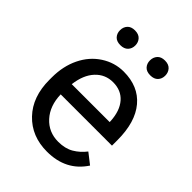

<svg xmlns="http://www.w3.org/2000/svg" viewBox="-209 -830 948 948"><g transform="rotate(45 265.0 -355.5)"><path d="M287.6 9.8Q180.2 9.8 112.8 -60.8Q45.4 -131.3 45.4 -249.5V-266.1Q45.4 -344.7 75.4 -406.5Q105.5 -468.3 159.4 -503.2Q213.4 -538.1 276.4 -538.1Q379.4 -538.1 436.5 -470.2Q493.7 -402.3 493.7 -275.9V-238.3H135.7Q137.7 -160.2 181.4 -112.1Q225.1 -64 292.5 -64Q340.3 -64 373.5 -83.5Q406.7 -103 431.6 -135.3L486.8 -92.3Q420.4 9.8 287.6 9.8ZM276.4 -463.9Q221.7 -463.9 184.6 -424.1Q147.5 -384.3 138.7 -312.5H403.3V-319.3Q399.4 -388.2 366.2 -426Q333 -463.9 276.4 -463.9ZM118.7 -669.4Q118.7 -691.4 132.1 -706.3Q145.5 -721.2 171.9 -721.2Q198.2 -721.2 211.9 -706.3Q225.6 -691.4 225.6 -669.4Q225.6 -647.5 211.9 -632.8Q198.2 -618.2 171.9 -618.2Q145.5 -618.2 132.1 -632.8Q118.7 -647.5 118.7 -669.4ZM328.6 -668.5Q328.6 -690.4 342 -705.6Q355.5 -720.7 381.8 -720.7Q408.2 -720.7 421.9 -705.6Q435.5 -690.4 435.5 -668.5Q435.5 -646.5 421.9 -631.8Q408.2 -617.2 381.8 -617.2Q355.5 -617.2 342 -631.8Q328.6 -646.5 328.6 -668.5Z"/></g></svg>

Font: RobotoSquareBracket
Style: Square-Bracket
Weight: 400
Version: Version 2.137; 2017